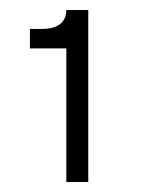

<svg xmlns="http://www.w3.org/2000/svg" viewBox="-20 -702 287 385"><path d="M113 -337H157V-682H113C113 -644 73 -644 64 -644H40V-605H113Z"/></svg>

Font: MV Cash ExtraLight
Style: Regular
Weight: 200
Designer: Rodrigo Fuenzalida
Foundry: fragTYPE
Version: Version 1.100;Glyphs 3.1.2 (3151)